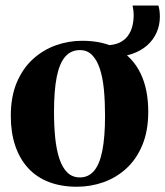

<svg xmlns="http://www.w3.org/2000/svg" viewBox="-20 -680 612 711"><path d="M20 -250.5Q20 -322 42 -374.2Q64 -426.5 101.5 -460.8Q139 -495 186.2 -512Q233.5 -529 284.5 -529Q364 -529 418.5 -497.5Q473 -466 501 -407.2Q529 -348.5 529 -266.5Q529 -195.5 507.2 -143Q485.5 -90.5 448 -56.2Q410.5 -22 363.2 -5.2Q316 11.5 265 11.5Q206.5 11.5 161 -6Q115.5 -23.5 84.2 -57.5Q53 -91.5 36.5 -140.2Q20 -189 20 -250.5ZM276 -23Q307.5 -23 328.2 -47.2Q349 -71.5 359 -122.2Q369 -173 369 -251.5Q369 -303.5 364.8 -348Q360.5 -392.5 349.8 -425.2Q339 -458 321 -476.2Q303 -494.5 276 -494.5Q243 -494.5 221.8 -470.5Q200.5 -446.5 190.2 -395.8Q180 -345 180 -265Q180 -213.5 184.5 -169.2Q189 -125 200 -92Q211 -59 229.5 -41Q248 -23 276 -23ZM393.5 -469 375 -512.5Q403.5 -513 422.8 -522.2Q442 -531.5 453.5 -547.2Q465 -563 470 -582.8Q475 -602.5 475 -624Q475 -632.5 474 -641.2Q473 -650 471 -659.5H566.5Q569 -652 570.5 -641.2Q572 -630.5 572 -618Q572 -587 560 -559.8Q548 -532.5 525.2 -512.2Q502.5 -492 469.5 -480.5Q436.5 -469 393.5 -469Z"/></svg>

Font: Merriweather 120pt
Style: Bold
Weight: 700
Designer: Eben Sorkin
Foundry: Eben Sorkin
Version: Version 2.100